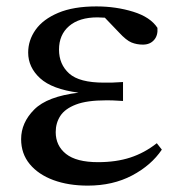

<svg xmlns="http://www.w3.org/2000/svg" viewBox="-20 -563 559 599"><path d="M253.9 16.1Q193.4 16.1 146.5 -1.2Q99.6 -18.6 72.8 -51Q45.9 -83.5 45.9 -128.9Q45.9 -180.2 86.7 -221.2Q127.4 -262.2 225.1 -273.9Q142.6 -284.7 105.2 -318.8Q67.9 -353 67.9 -398.9Q67.9 -437.5 91.1 -470.2Q114.3 -502.9 161.6 -522.9Q209 -543 280.8 -543Q341.8 -543 395.5 -526.4Q449.2 -509.8 471.2 -476.1Q473.1 -452.1 460.4 -438Q447.8 -423.8 425.8 -423.8Q406.7 -423.8 390.4 -430.4Q374 -437 351.1 -461.9L307.1 -507.8L284.2 -508.8Q227.1 -508.8 195.6 -481.7Q164.1 -454.6 164.1 -408.2Q164.1 -362.3 195.8 -333.7Q227.5 -305.2 304.2 -305.2Q317.4 -305.2 331.3 -305.4Q345.2 -305.7 363.8 -307.1V-248Q341.3 -249.5 330.6 -249.8Q319.8 -250 311 -250Q251 -250 216.8 -236.8Q182.6 -223.6 168.2 -201.4Q153.8 -179.2 153.8 -150.9Q153.8 -108.4 186 -82.8Q218.3 -57.1 286.1 -57.1Q342.3 -57.1 386.5 -71.5Q430.7 -85.9 469.2 -116.2L484.9 -96.2Q452.1 -47.4 392.1 -15.6Q332 16.1 253.9 16.1Z"/></svg>

Font: Source Han Serif TW SemiBold
Style: Regular
Weight: 600
Designer: Ryoko NISHIZUKA Ë•øÂ°öÊ∂ºÂ≠ê (kana & ideographs); Frank Grie√ühammer (Latin, Greek & Cyrillic); Wenlong ZHANG Âº†ÊñáÈæô 
Foundry: Adobe
Version: Version 2.003;hotconv 1.1.1;makeotfexe 2.6.0